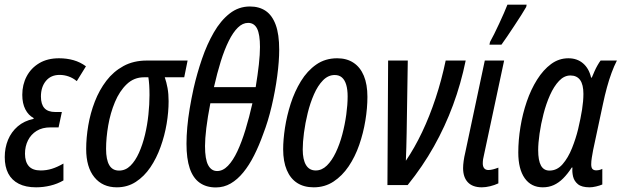

<svg xmlns="http://www.w3.org/2000/svg" viewBox="-20 -799 2684 829"><path d="M135.7 9.8Q91.3 9.8 61 -5.6Q30.8 -21 15.6 -50Q0.5 -79.1 0.5 -120.6Q0.5 -160.6 14.6 -195.1Q28.8 -229.5 56.6 -253.4Q84.5 -277.3 124.5 -285.6L125.5 -289.1Q102.5 -301.3 89.4 -326.9Q76.2 -352.5 76.2 -389.6Q76.2 -433.6 95.2 -469.5Q114.3 -505.4 149.7 -526.4Q185.1 -547.4 234.9 -547.4Q268.6 -547.4 297.6 -539.1Q326.7 -530.8 351.1 -512.7L311.5 -448.7Q295.9 -461.9 276.6 -468.8Q257.3 -475.6 237.3 -475.6Q199.7 -475.6 178.2 -449.5Q156.7 -423.3 156.7 -382.3Q156.7 -348.6 171.9 -332Q187 -315.4 218.8 -315.4H247.1L232.9 -249H197.8Q162.6 -249 138.2 -233.9Q113.8 -218.8 100.8 -192.9Q87.9 -167 87.9 -135.3Q87.9 -100.6 104.2 -81.8Q120.6 -63 155.8 -63Q180.7 -63 204.1 -70.3Q227.5 -77.6 253.9 -92.8V-20Q228 -4.9 197.5 2.4Q167 9.8 135.7 9.8Z M484.4 9.8Q422.9 9.8 387.5 -33.7Q352.1 -77.1 352.1 -155.8Q352.1 -204.1 361.1 -257.3Q370.1 -310.5 389.4 -360.4Q408.7 -410.2 439.2 -450.2Q469.7 -490.2 513.2 -513.9Q556.6 -537.6 613.8 -537.6H790L775.4 -465.3H691.4Q698.7 -444.3 703.4 -418.9Q708 -393.6 708 -361.8Q708 -315.9 699.5 -264.6Q690.9 -213.4 673.3 -164.6Q655.8 -115.7 629.2 -76.4Q602.5 -37.1 566.4 -13.7Q530.3 9.8 484.4 9.8ZM494.1 -62.5Q522 -62.5 543.2 -83.5Q564.5 -104.5 580.1 -139.4Q595.7 -174.3 606 -217Q616.2 -259.8 620.8 -304.2Q625.5 -348.6 625.5 -388.2Q625.5 -411.6 624.3 -431.2Q623 -450.7 620.6 -465.3H601.6Q558.6 -465.3 527.3 -435.5Q496.1 -405.8 476.3 -358.4Q456.5 -311 447.3 -257.6Q438 -204.1 438 -156.2Q438 -109.9 451.7 -86.2Q465.3 -62.5 494.1 -62.5Z M912.1 10.3Q870.6 10.3 842 -10Q813.5 -30.3 799.3 -72Q785.2 -113.8 785.2 -178.2Q785.2 -211.4 788.6 -249.8Q792 -288.1 799.1 -330.6Q806.2 -373 815.9 -417.5Q830.6 -481.9 852.1 -544.7Q873.5 -607.4 903.1 -658.7Q932.6 -710 971.4 -740.5Q1010.3 -771 1059.1 -771Q1099.1 -771 1127.2 -752Q1155.3 -732.9 1170.4 -691.9Q1185.5 -650.9 1185.5 -584.5Q1185.5 -534.7 1177 -470.7Q1168.5 -406.7 1153.1 -341.1Q1137.7 -275.4 1116.7 -221.2Q1098.6 -170.4 1077.1 -127.9Q1055.7 -85.4 1030.5 -54.7Q1005.4 -23.9 976.1 -6.8Q946.8 10.3 912.1 10.3ZM917.5 -60.5Q942.4 -60.5 964.4 -83.3Q986.3 -106 1005.1 -146.2Q1023.9 -186.5 1040 -239.5Q1056.2 -292.5 1069.8 -353H888.2Q876.5 -293 870.8 -246.1Q865.2 -199.2 865.2 -168.5Q865.2 -111.3 878.9 -85.9Q892.6 -60.5 917.5 -60.5ZM903.8 -422.9H1084Q1092.8 -476.6 1097.7 -520.5Q1102.5 -564.5 1102.5 -596.2Q1102.5 -650.4 1090.1 -675.3Q1077.6 -700.2 1051.3 -700.2Q1027.8 -700.2 1007.1 -679.9Q986.3 -659.7 967.8 -622.3Q949.2 -585 933.3 -534.2Q917.5 -483.4 903.8 -422.9Z M1334.5 9.8Q1292.5 9.8 1263.2 -9Q1233.9 -27.8 1218.3 -64.7Q1202.6 -101.6 1202.6 -154.8Q1202.6 -195.3 1210.4 -247.1Q1218.3 -298.8 1235.1 -351.3Q1252 -403.8 1279.3 -448.5Q1306.6 -493.2 1345.5 -520.3Q1384.3 -547.4 1436 -547.4Q1477.1 -547.4 1506.3 -528.1Q1535.6 -508.8 1551 -471.7Q1566.4 -434.6 1566.4 -380.9Q1566.4 -332.5 1557.6 -278.6Q1548.8 -224.6 1531 -173.3Q1513.2 -122.1 1485.4 -80.8Q1457.5 -39.6 1419.9 -14.9Q1382.3 9.8 1334.5 9.8ZM1343.3 -63Q1369.6 -63 1391.4 -84.2Q1413.1 -105.5 1429.9 -140.9Q1446.8 -176.3 1458 -218.8Q1469.2 -261.2 1475.1 -304.2Q1481 -347.2 1481 -382.8Q1481 -412.1 1474.9 -432.9Q1468.8 -453.6 1456.5 -464.4Q1444.3 -475.1 1425.3 -475.1Q1397 -475.1 1374.5 -452.1Q1352.1 -429.2 1335.7 -391.8Q1319.3 -354.5 1308.6 -311Q1297.9 -267.6 1292.5 -226.1Q1287.1 -184.6 1287.1 -153.8Q1287.1 -109.9 1301.3 -86.4Q1315.4 -63 1343.3 -63Z M1652.8 0 1655.8 -537.6H1740.7L1735.8 -225.1Q1735.4 -194.3 1734.4 -163.6Q1733.4 -132.8 1732.4 -105Q1770 -160.2 1802.5 -228.5Q1835 -296.9 1860.8 -375Q1886.7 -453.1 1904.3 -537.6H1990.7Q1970.2 -437.5 1936 -345.2Q1901.9 -252.9 1853.5 -166.7Q1805.2 -80.6 1740.2 0Z M2060.5 9.8Q2020.5 9.8 2000 -12Q1979.5 -33.7 1979.5 -73.2Q1979.5 -85.9 1981.9 -104Q1984.4 -122.1 1988.8 -140.1L2073.2 -537.6H2156.7L2070.3 -132.8Q2067.4 -121.6 2065.9 -111.8Q2064.5 -102.1 2064.5 -93.3Q2064.5 -80.1 2070.6 -72.5Q2076.7 -64.9 2088.9 -64.9Q2098.1 -64.9 2109.4 -67.9Q2120.6 -70.8 2131.8 -75.2V-7.3Q2115.2 0.5 2096.2 5.1Q2077.1 9.8 2060.5 9.8ZM2093.3 -606 2095.7 -617.7Q2103.5 -631.3 2114 -652.6Q2124.5 -673.8 2135.5 -697.5Q2146.5 -721.2 2156 -742.9Q2165.5 -764.6 2170.9 -778.8H2253.9L2252 -769Q2244.6 -755.9 2230.7 -733.9Q2216.8 -711.9 2200.4 -687.3Q2184.1 -662.6 2169.2 -640.6Q2154.3 -618.7 2145 -606Z M2323.7 9.8Q2273.4 9.8 2245.6 -29.5Q2217.8 -68.8 2217.8 -140.6Q2217.8 -193.8 2227.1 -250.7Q2236.3 -307.6 2254.4 -360.4Q2272.5 -413.1 2299.1 -455.3Q2325.7 -497.6 2359.4 -522.5Q2393.1 -547.4 2434.1 -547.4Q2471.7 -547.4 2497.3 -525.6Q2522.9 -503.9 2532.2 -463.9H2535.2Q2541 -478 2547.1 -491.7Q2553.2 -505.4 2560.1 -517.3Q2566.9 -529.3 2573.2 -537.6H2643.6Q2631.3 -513.7 2620.6 -484.6Q2609.9 -455.6 2600.6 -421.6Q2591.3 -387.7 2583 -348.1L2541 -151.4Q2537.6 -133.8 2535.2 -118.2Q2532.7 -102.5 2532.7 -89.8Q2532.7 -74.7 2538.3 -69.1Q2543.9 -63.5 2554.2 -63.5Q2560.1 -63.5 2566.9 -64.9Q2573.7 -66.4 2580.6 -69.8V-2.4Q2569.3 2.4 2553.7 6.1Q2538.1 9.8 2525.9 9.8Q2491.7 9.8 2475.3 -3.7Q2459 -17.1 2454.3 -37.1Q2449.7 -57.1 2451.7 -75.7H2448.7Q2430.7 -47.9 2411.6 -28.8Q2392.6 -9.8 2371.1 0Q2349.6 9.8 2323.7 9.8ZM2352.5 -62.5Q2385.3 -62.5 2409.2 -90.1Q2433.1 -117.7 2449.7 -159.2Q2466.3 -200.7 2476.1 -241.2Q2487.3 -288.6 2493.2 -325.9Q2499 -363.3 2499 -393.6Q2499 -433.6 2484.9 -453.4Q2470.7 -473.1 2442.9 -473.1Q2416 -473.1 2393.8 -449.7Q2371.6 -426.3 2354.7 -388.4Q2337.9 -350.6 2326.7 -306.9Q2315.4 -263.2 2309.6 -221.9Q2303.7 -180.7 2303.7 -150.9Q2303.7 -106 2315.7 -84.2Q2327.6 -62.5 2352.5 -62.5Z"/></svg>

Font: Open Sans Condensed Medium
Style: Italic
Weight: 500
Width: 3
Italic angle: -12°
Designer: Monotype Design Team
Foundry: Monotype Imaging Inc.
Version: Version 3.000